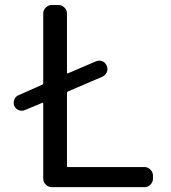

<svg xmlns="http://www.w3.org/2000/svg" viewBox="-20 -775 691 774"><path d="M368.2 -528.3Q380.9 -533.2 393.1 -527.8Q405.3 -522.5 410.2 -509.8Q416 -497.1 410.6 -484.4Q405.3 -471.7 392.6 -465.8L253.9 -406.2Q250 -404.3 250 -400.4V-105.5Q250 -101.6 254.9 -101.6H562.5Q576.2 -101.6 586.4 -91.3Q596.7 -81.1 596.7 -66.4V-54.7Q596.7 -41 586.4 -30.8Q576.2 -20.5 562.5 -20.5H189.5Q174.8 -20.5 164.6 -30.8Q154.3 -41 154.3 -54.7V-357.4Q154.3 -362.3 150.4 -360.4L80.1 -331.1Q67.4 -326.2 55.2 -331.1Q43 -335.9 37.1 -348.6Q35.2 -354.5 35.2 -360.8Q35.2 -367.2 38.1 -374Q43 -386.7 55.7 -391.6L150.4 -433.6Q154.3 -435.5 154.3 -439.5V-720.7Q154.3 -734.4 164.6 -744.6Q174.8 -754.9 189.5 -754.9H215.8Q229.5 -754.9 239.7 -744.6Q250 -734.4 250 -720.7V-482.4Q250 -477.5 253.9 -479.5Z"/></svg>

Font: Gen Jyuu GothicL Regular
Style: Regular
Weight: 400
Designer: [Source Han Sans]
Ryoko NISHIZUKA  (kana & ideographs); Paul D. Hunt (Latin, Greek & Cyrillic); Wenlong ZHANG  (bopomofo
Version: Version 1.002.20150607